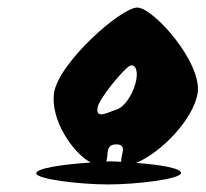

<svg xmlns="http://www.w3.org/2000/svg" viewBox="-20 -732 544 508"><path d="M76 -274C74 -258 191 -244 266 -244C341 -244 457 -258 459 -274C461 -286 408 -296 340 -301C405 -327 492 -416 503 -486C515 -566 386 -712 343 -712C300 -712 135 -566 123 -486C113 -418 170 -329 220 -302C145 -297 78 -287 76 -274ZM238 -446C239 -468 309 -552 324 -558C340 -564 347 -540 338 -510C329 -478 308 -448 288 -442C268 -436 233 -415 238 -446ZM261 -305C268 -321 257 -350 288 -350C319 -350 298 -320 301 -304C292 -304 285 -305 276 -305Z"/></svg>

Font: Ampere
Style: UltCndIta
Weight: 400
Version: Version 1